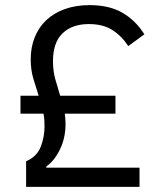

<svg xmlns="http://www.w3.org/2000/svg" viewBox="-20 -730 635 750"><path d="M82 0V-100Q124 -118 139 -156.5Q154 -195 154 -237Q154 -250 153 -262.5Q152 -275 150 -286H60V-356H131Q120 -390 110 -423.5Q100 -457 100 -499Q100 -545 115.5 -584Q131 -623 160.5 -651Q190 -679 233 -694.5Q276 -710 330 -710Q407 -710 458.5 -680Q510 -650 544 -596L481 -550Q455 -590 418.5 -613Q382 -636 327 -636Q262 -636 224.5 -600Q187 -564 187 -491Q187 -453 196 -420.5Q205 -388 215 -356H431V-286H233Q236 -266 236 -246Q236 -190 213.5 -145Q191 -100 161 -80V-75H525V0Z"/></svg>

Font: Aneliza
Style: Regular
Weight: 400
Designer: Mike Abbink, Paul van der Laan, Pieter van Rosmalen
Foundry: Bold Monday
Version: Version 3.001;September 8, 2019;FontCreator 11.5.0.2425 64-b